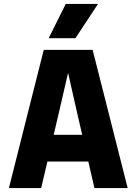

<svg xmlns="http://www.w3.org/2000/svg" viewBox="-20 -950 690 970"><path d="M130 -134V-269H541V-134ZM201 -698H448L625 0H457L366 -396L324 -582L281 -396L188 0H25ZM226 -757 312 -930H475L361 -757Z"/></svg>

Font: Azeret Mono Thin
Style: Bold
Weight: 700
Version: Version 1.002